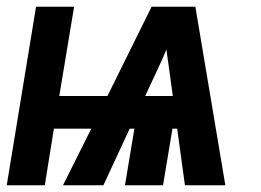

<svg xmlns="http://www.w3.org/2000/svg" viewBox="-34 -550 774 570"><path d="M-14 0H99L126 -168H237L153 0H273L351 -168H365L337 0H450L478 -168H492L515 0H635L546 -530H416L285 -265H142L186 -530H73ZM397 -265 438 -353Q444 -366 449.5 -378Q455 -390 460 -403Q462 -390 463.5 -378Q465 -366 467 -353L479 -265Z"/></svg>

Font: Iosevka Sparkle SmBdObl
Style: Regular
Weight: 600
Italic angle: -9°
Designer: Belleve Invis
Foundry: Belleve Invis
Version: Version 4.5.0; ttfautohint (v1.8.3)